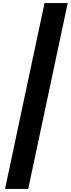

<svg xmlns="http://www.w3.org/2000/svg" viewBox="-20 -980 464 1259"><path d="M13 259 272 -960H424L165 259Z"/></svg>

Font: Be Vietnam Pro Black
Style: Italic
Weight: 900
Italic angle: -12°
Designer: Lam Bao, Tony Le, Vietanh Nguyen
Foundry: Yellow Type Foundry
Version: Version 1.002; ttfautohint (v1.8.3)